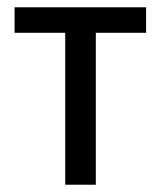

<svg xmlns="http://www.w3.org/2000/svg" viewBox="-20 -507 442 527"><path d="M381 -417H243V0H159V-417H20V-487H381Z"/></svg>

Font: exo2condensed_r
Style: Regular
Weight: 400
Width: 3
Designer: Natanael Gama
Version: Version 1.001;PS 001.001;hotconv 1.0.70;makeotf.lib2.5.58329